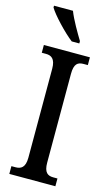

<svg xmlns="http://www.w3.org/2000/svg" viewBox="-140 -979 586 1027"><g transform="rotate(15 153.0 -465.5)"><path d="M165 -771H207V-784C184 -822 146 -886 129 -931H24V-921C44 -886 118 -807 165 -771ZM26 0H281V-43H258C227 -43 206 -56 206 -111V-602C206 -659 226 -671 258 -671H281V-714H26V-671H49C78 -671 102 -659 102 -602V-110C102 -55 78 -43 49 -43H26Z"/></g></svg>

Font: Noto Serif Armenian ExtraCondensed Medium
Style: Regular
Weight: 500
Width: 2
Designer: Monotype Design Team
Foundry: Monotype Imaging Inc.
Version: Version 2.008